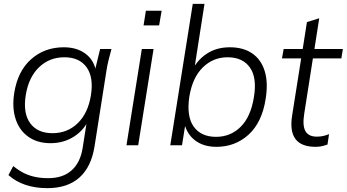

<svg xmlns="http://www.w3.org/2000/svg" viewBox="-20 -756 1804 999"><path d="M226 223Q164 223 113 206Q62 189 24 155L49 108Q77 131 104.5 144.5Q132 158 163 164.5Q194 171 231 171Q307 171 352.5 130.5Q398 90 410 14L435 -145H447Q422 -83 367.5 -47Q313 -11 243 -11Q175 -11 128 -44Q81 -77 61.5 -136Q42 -195 54 -272Q72 -386 142 -448Q212 -510 312 -510Q382 -510 427.5 -474.5Q473 -439 481 -375L473 -386L501 -501H560Q552 -472 545 -444Q538 -416 534 -389L472 5Q455 113 393 168Q331 223 226 223ZM253 -63Q331 -63 384.5 -115Q438 -167 453 -260Q468 -354 430.5 -406Q393 -458 315 -458Q237 -458 183 -406Q129 -354 114 -261Q99 -167 137 -115Q175 -63 253 -63Z M638 0 718 -501H779L699 0ZM727 -624 739 -700H821L808 -624Z M1106 8Q1037 8 992.5 -27.5Q948 -63 937 -125L947 -126L927 0H866L983 -736H1044L988 -377L973 -376Q1000 -438 1052 -474Q1104 -510 1176 -510Q1246 -510 1292.5 -478Q1339 -446 1357.5 -385.5Q1376 -325 1362 -240Q1343 -119 1273.5 -55.5Q1204 8 1106 8ZM1104 -44Q1180 -44 1232.5 -96.5Q1285 -149 1301 -250Q1318 -351 1280.5 -404.5Q1243 -458 1164 -458Q1089 -458 1035 -405Q981 -352 965 -252Q950 -150 988 -97Q1026 -44 1104 -44Z M1622 8Q1548 8 1517.5 -32.5Q1487 -73 1500 -155L1547 -452H1447L1456 -501H1555L1577 -641L1641 -661L1616 -501H1764L1756 -452H1608L1563 -165Q1553 -103 1569 -74Q1585 -45 1629 -45Q1648 -45 1664 -49Q1680 -53 1692 -58L1684 -4Q1670 1 1655 4.5Q1640 8 1622 8Z"/></svg>

Font: Mulish ExtraLight Light
Style: Italic
Weight: 300
Italic angle: -9°
Version: Version 3.603